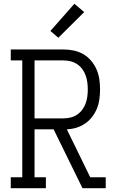

<svg xmlns="http://www.w3.org/2000/svg" viewBox="-20 -997 640 1017"><path d="M37 0V-58H98V-677H37V-735H316Q343 -735 370 -729.5Q397 -724 420.5 -710.5Q444 -697 462 -676Q480 -655 491 -630Q502 -605 506 -578Q510 -551 510 -523Q510 -498 506.5 -472Q503 -446 493.5 -422.5Q484 -399 468 -378Q452 -357 430.5 -342.5Q409 -328 384.5 -320.5Q360 -313 334 -312L458 -58H540V0H417L264 -312H163V-58H223V0ZM163 -370H316Q335 -370 353.5 -374.5Q372 -379 388 -389.5Q404 -400 415.5 -415.5Q427 -431 433.5 -449Q440 -467 442.5 -485.5Q445 -504 445 -523Q445 -542 442.5 -561Q440 -580 433.5 -598Q427 -616 415.5 -631.5Q404 -647 388 -657.5Q372 -668 353.5 -672.5Q335 -677 316 -677H163ZM289 -797 247 -833 374 -977 426 -933Z"/></svg>

Font: Iosevka Slab Light Extended
Style: Regular
Weight: 300
Width: 7
Monospace: yes
Designer: Belleve Invis
Foundry: Belleve Invis
Version: Version 11.1.0; ttfautohint (v1.8.3)